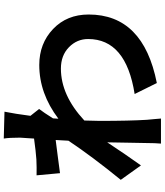

<svg xmlns="http://www.w3.org/2000/svg" viewBox="54 -901 892 1040"><g transform="rotate(-90 500.0 -381.0)"><path d="M392.6 -662.1 429.7 -615.2Q410.2 -589.8 378.9 -540Q378.9 -535.2 377.9 -525.4Q377 -515.6 377 -510.7Q513.7 -614.3 668 -614.3Q784.2 -614.3 862.8 -539.6Q941.4 -464.8 941.4 -346.7Q941.4 -50.8 570.3 22.5L510.7 -97.7Q808.6 -144.5 808.6 -349.6Q808.6 -410.2 764.2 -453.6Q719.7 -497.1 648.4 -497.1Q503.9 -497.1 367.2 -370.1Q365.2 -313.5 365.2 -288.1Q365.2 -124 371.1 -31.2Q372.1 -20.5 375 10.3Q377.9 41 377.9 44.9H242.2Q245.1 12.7 245.1 -28.3Q246.1 -68.4 247.1 -136.7Q248 -205.1 249 -246.1Q180.7 -142.6 124 -63.5L45.9 -172.9Q170.9 -326.2 257.8 -456.1L261.7 -525.4Q238.3 -522.5 174.3 -514.2Q110.4 -505.9 82 -502L70.3 -628.9Q112.3 -627.9 156.2 -629.9Q199.2 -632.8 269.5 -642.6Q270.5 -658.2 271.5 -675.3Q272.5 -692.4 273.4 -703.1Q274.4 -713.9 274.4 -718.8Q274.4 -776.4 269.5 -806.6L415 -802.7Q403.3 -745.1 392.6 -662.1Z"/></g></svg>

Font: Gen Shin Gothic Monospace Bold
Style: Bold
Weight: 700
Designer: [Source Han Sans]
Ryoko NISHIZUKA  (kana & ideographs); Paul D. Hunt (Latin, Greek & Cyrillic); Wenlong ZHANG  (bopomofo
Version: Version 1.002.20150607